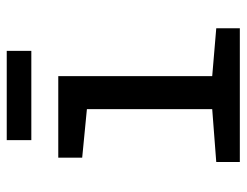

<svg xmlns="http://www.w3.org/2000/svg" viewBox="-101 -631 732 570"><g transform="rotate(-90 265.0 -346.0)"><path d="M134 -619H399V-692H134ZM69 0H466V-70L324 -82V-539H82V-468L226 -454V-82L69 -70Z"/></g></svg>

Font: Noto Sans Mono Condensed Medium
Style: Regular
Weight: 500
Width: 3
Designer: Monotype Design Team
Foundry: Monotype Imaging Inc.
Version: Version 2.014